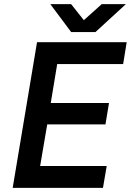

<svg xmlns="http://www.w3.org/2000/svg" viewBox="-20 -903 630 923"><path d="M158 -700H589L572 -595H255L224 -408H504L487 -305H207L173 -105H493L475 0H41ZM222 -883H322L383 -806L469 -883H585L439 -749H322Z"/></svg>

Font: Oak Sans Semibold
Style: Italic
Weight: 600
Italic angle: -9.49998°
Foundry: Erik Kennedy, Walven
Version: Version 1.000